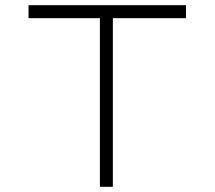

<svg xmlns="http://www.w3.org/2000/svg" viewBox="-20 -720 827 740"><path d="M365 0V-650H90V-700H697V-650H415V0Z"/></svg>

Font: Lexend Zetta ExtraLight
Style: Regular
Weight: 250
Version: Version 1.007